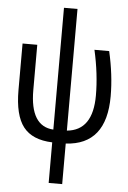

<svg xmlns="http://www.w3.org/2000/svg" viewBox="-64 -805 728 1091"><g transform="rotate(5 300.0 -259.5)"><path d="M333 -758.8V-64.9Q480 -78.6 480 -277.8Q480 -399.9 449.2 -536.1H533.2Q564 -401.4 564 -280.8Q564 -3.9 333 8.8V240.2H255.9V8.8Q142.1 4.9 90.6 -61Q39.1 -127 39.1 -271V-536.1H123V-277.8Q123 -71.8 255.9 -64V-758.8Z"/></g></svg>

Font: WenQuanYi Micro Hei Mono
Style: Regular
Weight: 400
Foundry: Ascender Corporation
Version: Version 0.2.0-beta